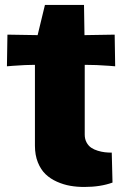

<svg xmlns="http://www.w3.org/2000/svg" viewBox="-20 -740 500 770"><path d="M7.8 -474.1 9.8 -601.1 130.9 -599.1 160.2 -720.2H316.9L318.8 -599.1L439.9 -601.1L441.9 -474.1L418 -476.1Q366.2 -480 319.8 -480V-200.2Q319.8 -182.6 327.1 -168.9Q334.5 -155.3 345.7 -147.7Q356.9 -140.1 372.1 -135.5Q387.2 -130.9 400.6 -129.4Q414.1 -127.9 428.2 -127.9L431.2 -7.8Q382.8 9.8 317.9 9.8Q288.1 9.8 261.5 5.1Q234.9 0.5 208.5 -11.2Q182.1 -22.9 162.8 -41.3Q143.6 -59.6 131.8 -88.9Q120.1 -118.2 120.1 -155.8V-480Q84 -480 32.2 -476.1Z"/></svg>

Font: Zantroke
Style: Regular
Weight: 500
Foundry: gluk
Version: Version 0.36